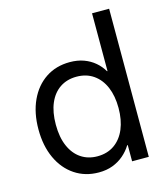

<svg xmlns="http://www.w3.org/2000/svg" viewBox="-110 -814 796 911"><g transform="rotate(-15 288.0 -359.0)"><path d="M263.7 10.3Q196.8 10.3 145.8 -23.9Q94.7 -58.1 66.7 -119.1Q38.6 -180.2 38.6 -260.7Q38.6 -341.8 66.9 -402.8Q95.2 -463.9 146 -497.6Q196.8 -531.2 264.2 -531.2Q302.2 -531.2 332.8 -520Q363.3 -508.8 386.5 -489Q409.7 -469.2 424.3 -443.8H426.8V-727.5H510.7V0H428.7V-79.6H425.8Q409.7 -53.2 386 -33Q362.3 -12.7 332 -1.2Q301.8 10.3 263.7 10.3ZM276.9 -65.4Q325.2 -65.4 360.1 -89.8Q395 -114.3 413.6 -158.4Q432.1 -202.6 432.1 -261.2Q432.1 -320.3 413.6 -364Q395 -407.7 360.1 -431.9Q325.2 -456.1 276.9 -456.1Q230.5 -456.1 196 -433.1Q161.6 -410.2 142.8 -366.7Q124 -323.2 124 -261.2Q124 -199.2 143.1 -155.5Q162.1 -111.8 196.5 -88.6Q231 -65.4 276.9 -65.4Z"/></g></svg>

Font: Inter 28pt
Style: Regular
Weight: 400
Designer: Rasmus Andersson
Foundry: rsms
Version: Version 4.001;git-66647c0bb